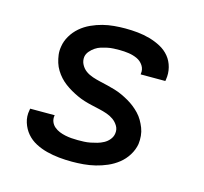

<svg xmlns="http://www.w3.org/2000/svg" viewBox="-84 -621 767 722"><g transform="rotate(15 300.0 -260.0)"><path d="M254 8Q228 8 203.5 5.5Q179 3 155.5 -3Q132 -9 111 -20Q90 -31 75 -48.5Q60 -66 52.5 -89.5Q45 -113 50 -138L51 -144H147L146 -142Q144 -129 148.5 -118Q153 -107 162 -99.5Q171 -92 182 -87.5Q193 -83 205 -80.5Q217 -78 229 -77Q241 -76 254 -76Q266 -76 278.5 -76.5Q291 -77 303.5 -79.5Q316 -82 328.5 -85.5Q341 -89 353 -95.5Q365 -102 373.5 -112.5Q382 -123 384 -135Q387 -152 379 -165.5Q371 -179 359 -187.5Q347 -196 332.5 -201Q318 -206 302.5 -209.5Q287 -213 271.5 -216.5Q256 -220 241.5 -224.5Q227 -229 213 -235.5Q199 -242 186 -249.5Q173 -257 161 -266Q149 -275 139 -286Q129 -297 121 -310Q113 -323 108.5 -337.5Q104 -352 102 -367.5Q100 -383 103 -400Q106 -421 118 -441.5Q130 -462 148 -477.5Q166 -493 188 -503Q210 -513 231.5 -518.5Q253 -524 275.5 -526Q298 -528 319 -528Q344 -528 368 -525.5Q392 -523 415 -516.5Q438 -510 458.5 -499Q479 -488 493.5 -470.5Q508 -453 514 -429.5Q520 -406 516 -382L515 -376H419V-378Q422 -396 412.5 -410.5Q403 -425 387.5 -432Q372 -439 354.5 -441.5Q337 -444 319 -444Q308 -444 296 -443.5Q284 -443 272 -440.5Q260 -438 248.5 -434.5Q237 -431 226.5 -424Q216 -417 207.5 -407Q199 -397 197 -385Q195 -369 202.5 -355Q210 -341 222 -332.5Q234 -324 249 -319Q264 -314 279.5 -310.5Q295 -307 309.5 -303.5Q324 -300 339 -295.5Q354 -291 368 -284.5Q382 -278 395 -270.5Q408 -263 419.5 -254Q431 -245 441.5 -234Q452 -223 459.5 -210Q467 -197 472.5 -183Q478 -169 479.5 -153Q481 -137 479 -121Q475 -98 462 -77Q449 -56 430 -41Q411 -26 389 -16.5Q367 -7 344.5 -1.5Q322 4 299 6Q276 8 254 8Z"/></g></svg>

Font: Iosevka Custom Medium
Style: Italic
Weight: 500
Italic angle: -9°
Designer: Belleve Invis
Foundry: Belleve Invis
Version: Version 27.0.1